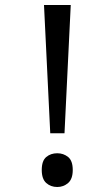

<svg xmlns="http://www.w3.org/2000/svg" viewBox="-20 -734 423 768"><path d="M181 -201 156 -714H263L238 -201ZM147 -54Q147 -91 165 -106Q183 -121 209 -121Q234 -121 252.5 -106Q271 -91 271 -54Q271 -18 252.5 -2Q234 14 209 14Q183 14 165 -2Q147 -18 147 -54Z"/></svg>

Font: ukannada05
Style: Book
Weight: 400
Designer: Jelle Bosma - Monotype Design Team
Foundry: Monotype Imaging Inc.
Version: Version 2.003